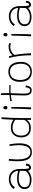

<svg xmlns="http://www.w3.org/2000/svg" viewBox="1876 -2634 778 4570"><g transform="rotate(-90 2265.0 -349.0)"><path d="M275 12Q212 12 161.2 -4.5Q110.5 -21 80.8 -58Q51 -95 51 -156Q51 -213 82.8 -252.5Q114.5 -292 171.2 -312.2Q228 -332.5 303 -332.5Q343.5 -332.5 382.2 -326.8Q421 -321 449 -314.5Q477 -308 485 -305.5Q482.5 -326 478.5 -345.5Q474.5 -365 466.5 -381Q444 -428 397 -457.8Q350 -487.5 283 -487.5Q210.5 -487.5 163 -457Q115.5 -426.5 92 -383.5L52.5 -411Q73.5 -444.5 107.5 -470.8Q141.5 -497 186.8 -512.2Q232 -527.5 286 -527.5Q366 -527.5 421.2 -492.2Q476.5 -457 500.5 -405Q513.5 -376.5 521 -343.5Q528.5 -310.5 528.5 -256.5Q528.5 -191.5 529.5 -151.5Q530.5 -111.5 533.5 -88.5Q537 -61 544.5 -53.5Q552 -46 566 -46Q585 -46 596.5 -66.5Q608 -87 608 -124.5L652.5 -118Q652.5 -57 624.5 -28.5Q596.5 0 564.5 0Q538 0 521 -12Q504 -24 495.5 -41Q487 -58 485 -72.5Q473 -55 441.2 -35.2Q409.5 -15.5 366.2 -1.8Q323 12 275 12ZM277.5 -27.5Q318.5 -27.5 356.2 -40Q394 -52.5 426 -74.5Q458 -96.5 481.5 -125Q481.5 -171 482.8 -203.2Q484 -235.5 486 -265Q468.5 -270.5 417 -281.8Q365.5 -293 296.5 -293Q237.5 -293 191.8 -276Q146 -259 120 -228.5Q94 -198 94 -157Q94 -105.5 118 -77.2Q142 -49 183.5 -38.2Q225 -27.5 277.5 -27.5Z M1075 -510.5Q1077.5 -511 1082.8 -511.5Q1088 -512 1094 -512Q1099.5 -512 1105.8 -512Q1112 -512 1115 -511.5Q1125 -454.5 1132 -394.5Q1139 -334.5 1139 -276.5Q1139 -216.5 1129 -162.8Q1119 -109 1095.5 -67.8Q1072 -26.5 1032 -3Q992 20.5 932 20.5Q864.5 20.5 821.5 -6.2Q778.5 -33 754.8 -79.8Q731 -126.5 721.8 -186.5Q712.5 -246.5 712.5 -313Q712.5 -367 716.5 -422.5Q720.5 -478 725 -530Q729 -530 735.2 -529Q741.5 -528 746.5 -527Q752 -526 757.5 -524.8Q763 -523.5 768 -522Q761.5 -466.5 758.2 -418Q755 -369.5 755 -327Q755 -216.5 776 -147.5Q797 -78.5 836 -46.5Q875 -14.5 929.5 -14.5Q980.5 -14.5 1017.5 -43.5Q1054.5 -72.5 1074.8 -133.8Q1095 -195 1095 -292Q1095 -338 1090 -392.5Q1085 -447 1075 -510.5Z M1697.5 -1.5Q1697.5 -11.5 1697.5 -32.8Q1697.5 -54 1697.5 -74.2Q1697.5 -94.5 1697.5 -101.5Q1696 -98 1684.8 -82.8Q1673.5 -67.5 1650.2 -49.2Q1627 -31 1589.5 -17.5Q1552 -4 1498.5 -4Q1427.5 -4 1378.5 -32Q1329.5 -60 1304.5 -112Q1279.5 -164 1279.5 -236.5Q1279.5 -300.5 1304.8 -355.8Q1330 -411 1380.2 -445.2Q1430.5 -479.5 1505 -479.5Q1558 -479.5 1597.5 -468Q1637 -456.5 1663 -442Q1689 -427.5 1700 -419Q1700.5 -435 1702 -464.2Q1703.5 -493.5 1705.5 -528.8Q1707.5 -564 1709.5 -599Q1711.5 -634 1713.5 -661.5Q1715.5 -689 1717 -702Q1728 -702 1740.2 -701.5Q1752.5 -701 1759 -700.5Q1749.5 -582 1745.2 -464.2Q1741 -346.5 1740 -230.5Q1739 -114.5 1739 -0.5Q1735 -0.5 1725.8 -0.8Q1716.5 -1 1708 -1.2Q1699.5 -1.5 1697.5 -1.5ZM1505 -42.5Q1553 -42.5 1588 -57.8Q1623 -73 1646 -94.2Q1669 -115.5 1681.2 -134.5Q1693.5 -153.5 1696.5 -160.5Q1696.5 -174 1696.8 -203.8Q1697 -233.5 1697.5 -268Q1698 -302.5 1698.2 -332Q1698.5 -361.5 1699 -374.5Q1687 -385 1660.5 -400.2Q1634 -415.5 1596.5 -427.2Q1559 -439 1513 -439Q1418.5 -439 1370.5 -384.5Q1322.5 -330 1322.5 -234.5Q1322.5 -139 1369.8 -90.8Q1417 -42.5 1505 -42.5Z M1994 1.5Q1987.5 2 1981.5 2.5Q1975.5 3 1970.5 3Q1962 3 1955.8 2.2Q1949.5 1.5 1945.5 1Q1948 -12 1950.5 -53.8Q1953 -95.5 1955.5 -152.8Q1958 -210 1960 -270.8Q1962 -331.5 1963.2 -383.8Q1964.5 -436 1964.5 -466.5Q1965.5 -466.5 1970.5 -467Q1975.5 -467.5 1981.8 -468Q1988 -468.5 1993.5 -468.8Q1999 -469 2001 -469Q2001.5 -457.5 2001.8 -436.2Q2002 -415 2002 -388Q2002 -340.5 2001.5 -281.2Q2001 -222 1999.8 -164Q1998.5 -106 1997 -61.2Q1995.5 -16.5 1994 1.5ZM1989 -560.5Q1966 -560.5 1956.2 -575.5Q1946.5 -590.5 1946.5 -609.5Q1946.5 -626 1952 -636.8Q1957.5 -647.5 1967 -652.8Q1976.5 -658 1988.5 -658Q2008 -658 2017.8 -642.2Q2027.5 -626.5 2027.5 -605Q2027.5 -588 2018.2 -574.2Q2009 -560.5 1989 -560.5Z M2517.5 -120.5Q2512 -91 2501 -59.2Q2490 -27.5 2467.5 -5.5Q2445 16.5 2403.5 16.5Q2352 16.5 2325 -7.2Q2298 -31 2288.2 -68.8Q2278.5 -106.5 2278.5 -149Q2278.5 -171 2279.2 -206.8Q2280 -242.5 2281 -284Q2282 -325.5 2283.2 -365Q2284.5 -404.5 2285.5 -435Q2286.5 -465.5 2287 -478.5Q2228 -473 2190 -466.2Q2152 -459.5 2144.5 -457Q2144 -460.5 2143.2 -467.2Q2142.5 -474 2142 -481.2Q2141.5 -488.5 2141.5 -493Q2168.5 -497.5 2210 -503.5Q2251.5 -509.5 2288 -512Q2289 -539.5 2290 -571.5Q2291 -603.5 2291 -634Q2291 -658 2289.5 -679.8Q2288 -701.5 2286.5 -718L2327.5 -715.5Q2329 -706 2331.2 -671.8Q2333.5 -637.5 2333.5 -588.5Q2333.5 -573.5 2333.2 -551.2Q2333 -529 2332 -516Q2346 -517 2367.8 -517.8Q2389.5 -518.5 2403.5 -518.5Q2429.5 -518.5 2455.8 -518Q2482 -517.5 2501.2 -516.8Q2520.5 -516 2524.5 -515.5Q2525.5 -512 2526 -500.2Q2526.5 -488.5 2526.5 -484.5Q2521.5 -485.5 2490.8 -486.8Q2460 -488 2429 -488Q2406.5 -488 2380 -487Q2353.5 -486 2332 -484.5Q2331.5 -469 2330 -436.5Q2328.5 -404 2327.2 -363.2Q2326 -322.5 2324.5 -281.5Q2323 -240.5 2322.2 -206.5Q2321.5 -172.5 2321.5 -155Q2321.5 -125 2326 -94Q2330.5 -63 2348 -41.8Q2365.5 -20.5 2403.5 -20.5Q2430 -20.5 2445 -41.5Q2460 -62.5 2467 -89.2Q2474 -116 2476.5 -132.5Q2478.5 -132 2484.2 -130Q2490 -128 2497.2 -126Q2504.5 -124 2510.2 -122.5Q2516 -121 2517.5 -120.5Z M2847 19.5Q2717.5 19.5 2659.8 -55.8Q2602 -131 2602 -271Q2602 -355 2632 -414.8Q2662 -474.5 2716.5 -506.5Q2771 -538.5 2844 -538.5Q2925.5 -538.5 2977 -500.5Q3028.5 -462.5 3052.8 -394Q3077 -325.5 3077 -234Q3077 -157 3049.2 -100Q3021.5 -43 2970 -11.8Q2918.5 19.5 2847 19.5ZM2844.5 -16Q2898.5 -16 2935 -36Q2971.5 -56 2993.2 -89Q3015 -122 3024.5 -160.8Q3034 -199.5 3034 -237Q3034 -313 3014 -372.8Q2994 -432.5 2951.8 -466.8Q2909.5 -501 2842 -501Q2779 -501 2735.2 -471.8Q2691.5 -442.5 2668.8 -388.8Q2646 -335 2646 -261Q2646 -151.5 2696.8 -83.8Q2747.5 -16 2844.5 -16Z M3232.5 -438.5Q3251.5 -466 3285 -487.5Q3318.5 -509 3358.5 -521.2Q3398.5 -533.5 3435 -533.5Q3459 -533.5 3484.2 -529.8Q3509.5 -526 3525.5 -518L3516.5 -476Q3504 -481.5 3483.8 -487.5Q3463.5 -493.5 3431 -493.5Q3395 -493.5 3358.2 -480Q3321.5 -466.5 3290.8 -443.5Q3260 -420.5 3242 -391.5Q3250.5 -350.5 3257.8 -294.2Q3265 -238 3270.5 -179.8Q3276 -121.5 3279.2 -73Q3282.5 -24.5 3282.5 1Q3275 1 3259.2 0.5Q3243.5 0 3234 -1Q3234 -52 3232 -102Q3230 -152 3225.8 -202Q3221.5 -252 3214.2 -303.2Q3207 -354.5 3196.5 -407.5Q3186 -460.5 3172 -517Q3175 -518.5 3182.2 -520.8Q3189.5 -523 3197.5 -525Q3205.5 -527 3209.5 -527Q3216 -508 3223 -481Q3230 -454 3232.5 -438.5Z M3732 1.5Q3725.5 2 3719.5 2.5Q3713.5 3 3708.5 3Q3700 3 3693.8 2.2Q3687.5 1.5 3683.5 1Q3686 -12 3688.5 -53.8Q3691 -95.5 3693.5 -152.8Q3696 -210 3698 -270.8Q3700 -331.5 3701.2 -383.8Q3702.5 -436 3702.5 -466.5Q3703.5 -466.5 3708.5 -467Q3713.5 -467.5 3719.8 -468Q3726 -468.5 3731.5 -468.8Q3737 -469 3739 -469Q3739.5 -457.5 3739.8 -436.2Q3740 -415 3740 -388Q3740 -340.5 3739.5 -281.2Q3739 -222 3737.8 -164Q3736.5 -106 3735 -61.2Q3733.5 -16.5 3732 1.5ZM3727 -560.5Q3704 -560.5 3694.2 -575.5Q3684.5 -590.5 3684.5 -609.5Q3684.5 -626 3690 -636.8Q3695.5 -647.5 3705 -652.8Q3714.5 -658 3726.5 -658Q3746 -658 3755.8 -642.2Q3765.5 -626.5 3765.5 -605Q3765.5 -588 3756.2 -574.2Q3747 -560.5 3727 -560.5Z M4152 12Q4089 12 4038.2 -4.5Q3987.5 -21 3957.8 -58Q3928 -95 3928 -156Q3928 -213 3959.8 -252.5Q3991.5 -292 4048.2 -312.2Q4105 -332.5 4180 -332.5Q4220.5 -332.5 4259.2 -326.8Q4298 -321 4326 -314.5Q4354 -308 4362 -305.5Q4359.5 -326 4355.5 -345.5Q4351.5 -365 4343.5 -381Q4321 -428 4274 -457.8Q4227 -487.5 4160 -487.5Q4087.5 -487.5 4040 -457Q3992.5 -426.5 3969 -383.5L3929.5 -411Q3950.5 -444.5 3984.5 -470.8Q4018.5 -497 4063.8 -512.2Q4109 -527.5 4163 -527.5Q4243 -527.5 4298.2 -492.2Q4353.5 -457 4377.5 -405Q4390.5 -376.5 4398 -343.5Q4405.5 -310.5 4405.5 -256.5Q4405.5 -191.5 4406.5 -151.5Q4407.5 -111.5 4410.5 -88.5Q4414 -61 4421.5 -53.5Q4429 -46 4443 -46Q4462 -46 4473.5 -66.5Q4485 -87 4485 -124.5L4529.5 -118Q4529.5 -57 4501.5 -28.5Q4473.5 0 4441.5 0Q4415 0 4398 -12Q4381 -24 4372.5 -41Q4364 -58 4362 -72.5Q4350 -55 4318.2 -35.2Q4286.5 -15.5 4243.2 -1.8Q4200 12 4152 12ZM4154.5 -27.5Q4195.5 -27.5 4233.2 -40Q4271 -52.5 4303 -74.5Q4335 -96.5 4358.5 -125Q4358.5 -171 4359.8 -203.2Q4361 -235.5 4363 -265Q4345.5 -270.5 4294 -281.8Q4242.5 -293 4173.5 -293Q4114.5 -293 4068.8 -276Q4023 -259 3997 -228.5Q3971 -198 3971 -157Q3971 -105.5 3995 -77.2Q4019 -49 4060.5 -38.2Q4102 -27.5 4154.5 -27.5Z"/></g></svg>

Font: Grandstander Thin Thin
Style: Regular
Weight: 250
Version: Version 1.200